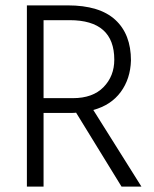

<svg xmlns="http://www.w3.org/2000/svg" viewBox="-20 -694 571 714"><path d="M239 -619H142V-329H251Q325 -329 365 -370Q405 -411 405 -472Q405 -619 239 -619ZM244 -274H142V0H80V-674H232Q350 -674 408.5 -620.5Q467 -567 467 -469Q465 -401 429 -352Q393 -303 327 -285L506 0H432L263 -275Q257 -274 244 -274Z"/></svg>

Font: Hind Madurai Light
Style: Regular
Weight: 300
Designer: Jyotish Sonowal
Foundry: Indian Type Foundry
Version: Version 1.001;PS 1.0;hotconv 1.0.86;makeotf.lib2.5.63406; tt